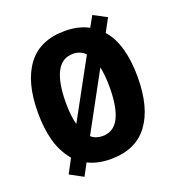

<svg xmlns="http://www.w3.org/2000/svg" viewBox="-143 -870 952 1036"><g transform="rotate(-20 332.5 -352.0)"><path d="M619 -358Q619 -182 547.5 -86Q476 10 333 10Q258 10 202 -18L165 51L89 10L132 -71Q86 -126 66.5 -197.5Q47 -269 47 -359Q47 -534 118.5 -629.5Q190 -725 333 -725Q412 -725 469 -694L503 -755L579 -715L538 -639Q579 -593 599 -521.5Q619 -450 619 -358ZM207 -358Q207 -320 210.5 -288.5Q214 -257 221 -232L403 -565Q375 -594 333 -594Q269 -594 238 -533.5Q207 -473 207 -358ZM458 -358Q458 -427 447 -474L268 -145Q294 -122 333 -122Q397 -122 427.5 -182Q458 -242 458 -358Z"/></g></svg>

Font: Noto Sans Kannada Condensed ExtraBold
Style: Regular
Weight: 800
Width: 3
Designer: Jelle Bosma - Monotype Design Team
Foundry: Monotype Imaging Inc.
Version: Version 2.005; ttfautohint (v1.8.4.7-5d5b)